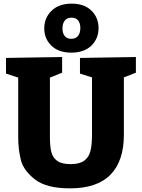

<svg xmlns="http://www.w3.org/2000/svg" viewBox="-20 -1020 779 1054"><path d="M726 -707V-621L660 -595V-280Q660 -136 586.5 -61Q513 14 364 14Q235 14 172 -35Q109 -84 94.5 -142Q80 -200 80 -266V-594L13 -616V-702L321 -707V-621L254 -594V-266Q254 -216 262 -185Q270 -154 294.5 -136.5Q319 -119 367 -119Q417 -119 442.5 -138Q468 -157 476.5 -191Q485 -225 485 -280V-595L419 -616V-702ZM223 -864Q223 -922 263 -961Q303 -1000 374 -1000Q443 -1000 482 -961.5Q521 -923 521 -866Q521 -808 481.5 -769.5Q442 -731 371 -731Q302 -731 262.5 -769Q223 -807 223 -864ZM421 -866Q421 -892 409 -907.5Q397 -923 373 -923Q348 -923 335.5 -907Q323 -891 323 -864Q323 -838 335 -822.5Q347 -807 371 -807Q396 -807 408.5 -823Q421 -839 421 -866Z"/></svg>

Font: Bitter Pro ExtraBold
Style: Regular
Weight: 800
Designer: Sol Matas, and Bitter project Authors
Foundry: Sol Matas
Version: Version 1.010